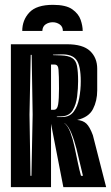

<svg xmlns="http://www.w3.org/2000/svg" viewBox="-20 -774 459 794"><path d="M199 -754Q253 -754 279 -735.5Q305 -717 313.5 -692Q322 -667 322 -646H240Q240 -664 227 -673Q214 -682 198 -682Q182 -682 169 -673.5Q156 -665 155 -646H72Q72 -691 101.5 -722.5Q131 -754 199 -754ZM25 0V-591H257Q323 -591 352.5 -563Q382 -535 382 -490V-400Q382 -357 364.5 -323Q347 -289 299 -278Q323 -276 337 -263Q351 -250 364 -215L419 0H242L191 -262V0ZM215 -290H237Q268 -290 284.5 -312Q301 -334 307.5 -368Q314 -402 314 -438Q314 -502 296 -526.5Q278 -551 231 -549L199 -548V-546L231 -545Q263 -544 278.5 -534Q294 -524 298.5 -501Q303 -478 303 -438Q303 -409 299 -375.5Q295 -342 281 -318.5Q267 -295 237 -293L215 -292ZM106 -47H110L115 -300L111 -547H107L102 -300ZM191 -320H203Q217 -320 220.5 -342.5Q224 -365 224 -408Q224 -436 223.5 -455Q223 -474 222 -485Q221 -507 206 -507H191ZM315 -47H323Q319 -62 312 -93Q305 -124 296 -159.5Q287 -195 275 -224Q263 -253 247 -265H246Q261 -253 271 -226.5Q281 -200 288 -167.5Q295 -135 301.5 -103Q308 -71 315 -47Z"/></svg>

Font: Alumni Sans Inline One
Style: Regular
Weight: 400
Designer: Robert E. Leuschke
Foundry: Robert E. Leuschke
Version: Version 1.100; ttfautohint (v1.8.3)